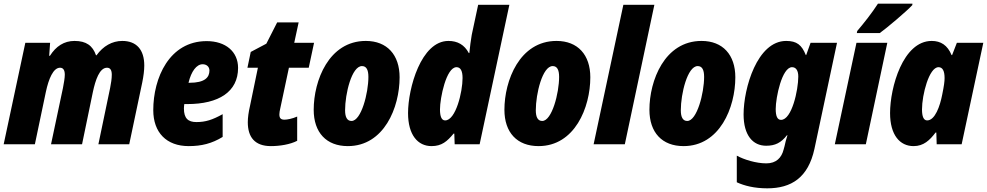

<svg xmlns="http://www.w3.org/2000/svg" viewBox="-26 -786 5377 1046"><path d="M-6 0H164L224 -286C239 -356 264 -417 301 -417C317 -417 327 -406 327 -379C327 -362 322 -332 317 -307L252 0H421L480 -285C494 -350 516 -417 557 -417C574 -417 583 -405 583 -379C583 -358 579 -332 574 -307L510 0H678L749 -337C756 -371 760 -403 760 -429C760 -515 718 -563 640 -563C585 -563 536 -535 500 -485H497C479 -537 444 -563 380 -563C323 -563 279 -534 246 -482H242L247 -553H112Z M1002 10C1072 10 1128 -4 1187 -40V-164C1131 -133 1094 -121 1044 -121C999 -121 976 -141 976 -195C976 -202 977 -211 978 -219H994C1166 -219 1271 -286 1271 -416C1271 -505 1203 -562 1100 -562C896 -562 809 -361 809 -186C809 -64 881 10 1002 10ZM1006 -335H1001C1016 -398 1045 -436 1078 -436C1100 -436 1115 -422 1115 -402C1115 -365 1091 -335 1006 -335Z M1450 10C1498 10 1555 1 1593 -19V-151C1566 -139 1538 -134 1524 -134C1504 -134 1496 -142 1496 -163C1496 -171 1498 -184 1501 -196L1548 -417H1656L1685 -553H1577L1601 -664H1484L1425 -548L1340 -503L1322 -417H1379L1336 -209C1328 -175 1324 -145 1324 -120C1324 -40 1361 10 1450 10Z M1869 10C2066 10 2151 -200 2151 -365C2151 -487 2083 -563 1967 -563C1765 -563 1683 -346 1683 -188C1683 -64 1752 10 1869 10ZM1889 -127C1865 -127 1854 -148 1854 -185C1854 -275 1890 -426 1946 -426C1970 -426 1981 -406 1981 -367C1981 -279 1942 -127 1889 -127Z M2325 10C2381 10 2410 -16 2445 -58H2449L2451 0H2587L2749 -760H2579L2544 -596C2539 -570 2534 -527 2531 -497H2528C2504 -542 2467 -563 2417 -563C2268 -563 2197 -305 2197 -170C2197 -51 2250 10 2325 10ZM2399 -130C2380 -130 2371 -151 2371 -190C2371 -252 2405 -420 2461 -420C2483 -420 2494 -400 2494 -361C2494 -285 2457 -130 2399 -130Z M2908 10C3105 10 3190 -200 3190 -365C3190 -487 3122 -563 3006 -563C2804 -563 2722 -346 2722 -188C2722 -64 2791 10 2908 10ZM2928 -127C2904 -127 2893 -148 2893 -185C2893 -275 2929 -426 2985 -426C3009 -426 3020 -406 3020 -367C3020 -279 2981 -127 2928 -127Z M3208 0H3378L3539 -760H3370Z M3698 10C3895 10 3980 -200 3980 -365C3980 -487 3912 -563 3796 -563C3594 -563 3512 -346 3512 -188C3512 -64 3581 10 3698 10ZM3718 -127C3694 -127 3683 -148 3683 -185C3683 -275 3719 -426 3775 -426C3799 -426 3810 -406 3810 -367C3810 -279 3771 -127 3718 -127Z M4154 240C4285 240 4377 182 4411 25L4534 -553H4390L4366 -486H4364C4342 -541 4315 -563 4257 -563C4099 -563 4025 -305 4025 -163C4025 -48 4076 8 4148 8C4197 8 4229 -8 4261 -49H4264C4257 -27 4251 -6 4248 11L4243 29C4232 73 4203 104 4149 104C4094 104 4028 84 3988 62V207C4029 226 4084 240 4154 240ZM4229 -133C4209 -133 4200 -153 4200 -192C4200 -255 4234 -420 4289 -420C4311 -420 4323 -401 4323 -369C4323 -296 4288 -133 4229 -133Z M4644 -617 4642 -606H4767C4805 -633 4915 -726 4944 -758L4945 -766H4757C4724 -715 4683 -663 4644 -617ZM4522 0H4691L4808 -553H4640Z M4951 10C5006 10 5039 -22 5071 -64H5075L5077 0H5213L5331 -553H5187L5161 -486H5158C5136 -540 5099 -563 5050 -563C4893 -563 4823 -309 4823 -170C4823 -51 4876 10 4951 10ZM5025 -130C5006 -130 4997 -151 4997 -190C4997 -269 5035 -420 5087 -420C5109 -420 5120 -400 5120 -361C5120 -342 5117 -319 5107 -270C5095 -208 5068 -130 5025 -130Z"/></svg>

Font: Noto Sans Condensed Black
Style: Italic
Weight: 900
Width: 3
Italic angle: -12°
Designer: Monotype Design Team
Foundry: Monotype Imaging Inc.
Version: Version 2.013